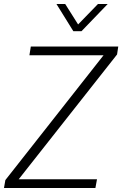

<svg xmlns="http://www.w3.org/2000/svg" viewBox="-27 -946 615 966"><path d="M453 0H-7L0 -40L494 -668H121L128 -712H568L562 -672L67 -44H461ZM383 -789H342L257 -926H301L366 -823L466 -926H515Z"/></svg>

Font: Creato Display Light
Style: Italic
Weight: 300
Italic angle: -10°
Version: Version 1.000